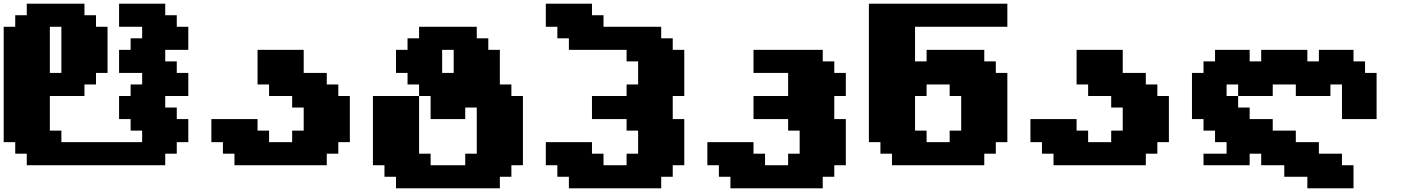

<svg xmlns="http://www.w3.org/2000/svg" viewBox="-20 -895 7602 1040"><path d="M125 0H875V-62.5H937.5V-125H1000V-250H937.5V-312.5H875V-375H1000V-500H937.5V-562.5H875V-625H1000V-750H937.5V-812.5H875V-875H625V-750H750V-687.5H687.5V-625H625V-500H750V-437.5H687.5V-375H625V-250H687.5V-187.5H750V-125H312.5V-187.5H250V-375H437.5V-437.5H500V-500H562.5V-750H500V-812.5H437.5V-875H125V-812.5H62.5V-750H0V-125H62.5V-62.5H125ZM312.5 -500H250V-750H312.5Z M1250 0H1750V-62.5H1812.5V-125H1875V-375H1812.5V-437.5H1750V-500H1625V-625H1375V-437.5H1437.5V-375H1562.5V-312.5H1625V-187.5H1562.5V-125H1437.5V-187.5H1375V-250H1125V-125H1187.5V-62.5H1250Z M2125 125H2687.5V62.5H2750V0H2812.5V-375H2750V-437.5H2687.5V-625H2625V-687.5H2562.5V-750H2250V-687.5H2187.5V-625H2125V-500H2187.5V-437.5H2250V-375H2000V0H2062.5V62.5H2125ZM2500 0H2312.5V-62.5H2250V-375H2312.5V-250H2500V-312.5H2562.5V-62.5H2500ZM2437.5 -500H2375V-625H2437.5Z M3061.5 125H3561.5V62.5H3624V0H3686.5V-250H3624V-375H3686.5V-625H3624V-687.5H3561.5V-750H3249V-812.5H3186.5V-875H2936.5V-750H2999V-687.5H3061.5V-625H3374V-562.5H3436.5V-437.5H3374V-375H3186.5V-250H3374V-187.5H3436.5V-62.5H3374V0H3249V-62.5H3186.5V-125H2936.5V0H2999V62.5H3061.5Z M3936.5 125H4436.5V62.5H4499V0H4561.5V-250H4499V-375H4561.5V-500H4499V-562.5H4436.5V-625H4061.5V-500H4249V-375H4061.5V-250H4249V-187.5H4311.5V-62.5H4249V0H4124V-62.5H4061.5V-125H3811.5V0H3874V62.5H3936.5Z M4811.5 0H5311.5V-62.5H5374V-125H5436.5V-500H5374V-562.5H5311.5V-625H4999V-562.5H4936.5V-750H5436.5V-875H4686.5V-125H4749V-62.5H4811.5ZM5124 -125H4999V-187.5H4936.5V-375H4999V-437.5H5124V-375H5186.5V-187.5H5124Z M5686.5 0H6186.5V-62.5H6249V-125H6311.5V-375H6249V-437.5H6186.5V-500H6061.5V-625H5811.5V-437.5H5874V-375H5999V-312.5H6061.5V-187.5H5999V-125H5874V-187.5H5811.5V-250H5561.5V-125H5624V-62.5H5686.5Z M6499 -62.5V0H6749V-62.5H6811.5V0H6936.5V62.5H7061.5V125H7311.5V0H7249V-62.5H7124V-125H6999V-187.5H6874V-250H6749V-312.5H6686.5V-375H6624V-437.5H6686.5V-375H6874V-437.5H6999V-375H7186.5V-437.5H7249V-250H7436.5V-500H7374V-562.5H7311.5V-625H7124V-562.5H7061.5V-625H6811.5V-562.5H6749V-625H6561.5V-562.5H6499V-500H6436.5V-250H6499V-187.5H6561.5V-125H6624V-62.5Z"/></svg>

Font: Faithful 32x
Style: Bold
Weight: 400
Foundry: Faithful Resource Pack
Version: Version 1.0; January 27, 2023